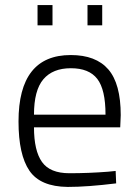

<svg xmlns="http://www.w3.org/2000/svg" viewBox="-20 -727 544 757"><path d="M406 -50 436 -53 438 -4Q325 10 247 10Q139 9 96 -54Q53 -117 53 -248Q53 -510 259 -510Q358 -510 407 -453.5Q456 -397 456 -273L454 -225H114Q114 -133 145.5 -88.5Q177 -44 253.5 -44Q330 -44 406 -50ZM114 -275H396Q396 -374 363.5 -416Q331 -458 259.5 -458Q188 -458 151 -414.5Q114 -371 114 -275ZM128 -627V-707H187V-627ZM325 -627V-707H383V-627Z"/></svg>

Font: Titillium Web[RUS by Daymarius]
Style: Regular
Weight: 300
Designer: Cyrillization by Daymarius
Foundry: Cyrillization by Daymarius
Version: Version 1.002 September 12, 2018